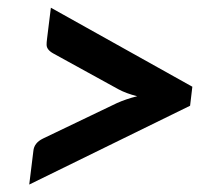

<svg xmlns="http://www.w3.org/2000/svg" viewBox="-20 -589 573 503"><path d="M102.1 -471.7Q102.1 -476.6 102.3 -478.5Q102.5 -480.5 103.5 -489.5Q104.5 -498.5 106.9 -517.1Q109.4 -535.6 113.3 -568.8L483.9 -361.8L478 -312L56.6 -105.5L67.4 -193.4Q69.3 -214.8 92.8 -226.1L286.1 -318.8Q310.1 -329.6 339.4 -336.9Q310.5 -344.2 290.5 -355L120.1 -448.7Q102.1 -458.5 102.1 -471.7Z"/></svg>

Font: Lato-BoldItalic
Style: Bold Italic
Weight: 700
Italic angle: -7°
Designer: Lukasz Dziedzic
Foundry: tyPoland Lukasz Dziedzic
Version: Version 1.104; Western+Polish opensource